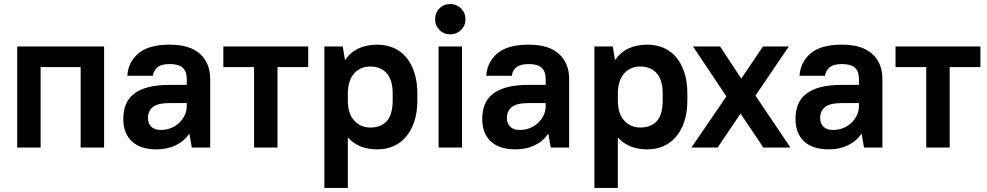

<svg xmlns="http://www.w3.org/2000/svg" viewBox="-20 -730 4886 950"><path d="M379 -398H181V0H65V-500H495V0H379Z M755 9Q674 9 632 -31Q590 -71 590 -142Q590 -181 602.5 -212.5Q615 -244 642.5 -265.5Q670 -287 713.5 -298.5Q757 -310 820 -310H904V-340Q904 -376 884.5 -394.5Q865 -413 820 -413Q778 -413 759 -397Q740 -381 736 -355H610Q614 -422 664.5 -465.5Q715 -509 820 -509Q920 -509 970 -463Q1020 -417 1020 -340V0H929L917 -69Q891 -31 849.5 -11Q808 9 755 9ZM775 -87Q803 -87 826.5 -96.5Q850 -106 867 -122.5Q884 -139 894 -160Q904 -181 904 -205V-220H820Q760 -220 736 -200Q712 -180 712 -146Q712 -119 728.5 -103Q745 -87 775 -87Z M1085 -500H1505V-398H1353V0H1237V-398H1085Z M1847 9Q1753 9 1701 -50V200H1585V-500H1676L1687 -432Q1713 -471 1753.5 -490Q1794 -509 1847 -509Q1890 -509 1926.5 -493.5Q1963 -478 1989 -447.5Q2015 -417 2030 -371.5Q2045 -326 2045 -266V-234Q2045 -174 2030 -129Q2015 -84 1988.5 -53Q1962 -22 1926 -6.5Q1890 9 1847 9ZM1812 -99Q1865 -99 1894 -131Q1923 -163 1923 -234V-266Q1923 -335 1893 -368Q1863 -401 1812 -401Q1764 -401 1733.5 -368Q1703 -335 1701 -272V-234Q1701 -168 1732.5 -133.5Q1764 -99 1812 -99Z M2150 -500H2266V0H2150ZM2208 -560Q2176 -560 2154.5 -581.5Q2133 -603 2133 -635Q2133 -667 2154.5 -688.5Q2176 -710 2208 -710Q2239 -710 2261 -688.5Q2283 -667 2283 -635Q2283 -603 2261 -581.5Q2239 -560 2208 -560Z M2531 9Q2450 9 2408 -31Q2366 -71 2366 -142Q2366 -181 2378.5 -212.5Q2391 -244 2418.5 -265.5Q2446 -287 2489.5 -298.5Q2533 -310 2596 -310H2680V-340Q2680 -376 2660.5 -394.5Q2641 -413 2596 -413Q2554 -413 2535 -397Q2516 -381 2512 -355H2386Q2390 -422 2440.5 -465.5Q2491 -509 2596 -509Q2696 -509 2746 -463Q2796 -417 2796 -340V0H2705L2693 -69Q2667 -31 2625.5 -11Q2584 9 2531 9ZM2551 -87Q2579 -87 2602.5 -96.5Q2626 -106 2643 -122.5Q2660 -139 2670 -160Q2680 -181 2680 -205V-220H2596Q2536 -220 2512 -200Q2488 -180 2488 -146Q2488 -119 2504.5 -103Q2521 -87 2551 -87Z M3183 9Q3089 9 3037 -50V200H2921V-500H3012L3023 -432Q3049 -471 3089.5 -490Q3130 -509 3183 -509Q3226 -509 3262.5 -493.5Q3299 -478 3325 -447.5Q3351 -417 3366 -371.5Q3381 -326 3381 -266V-234Q3381 -174 3366 -129Q3351 -84 3324.5 -53Q3298 -22 3262 -6.5Q3226 9 3183 9ZM3148 -99Q3201 -99 3230 -131Q3259 -163 3259 -234V-266Q3259 -335 3229 -368Q3199 -401 3148 -401Q3100 -401 3069.5 -368Q3039 -335 3037 -272V-234Q3037 -168 3068.5 -133.5Q3100 -99 3148 -99Z M3644 -168 3531 0H3401L3574 -253L3409 -500H3543L3648 -341L3755 -500H3883L3718 -257L3891 0H3757Z M4081 9Q4000 9 3958 -31Q3916 -71 3916 -142Q3916 -181 3928.5 -212.5Q3941 -244 3968.5 -265.5Q3996 -287 4039.5 -298.5Q4083 -310 4146 -310H4230V-340Q4230 -376 4210.5 -394.5Q4191 -413 4146 -413Q4104 -413 4085 -397Q4066 -381 4062 -355H3936Q3940 -422 3990.5 -465.5Q4041 -509 4146 -509Q4246 -509 4296 -463Q4346 -417 4346 -340V0H4255L4243 -69Q4217 -31 4175.5 -11Q4134 9 4081 9ZM4101 -87Q4129 -87 4152.5 -96.5Q4176 -106 4193 -122.5Q4210 -139 4220 -160Q4230 -181 4230 -205V-220H4146Q4086 -220 4062 -200Q4038 -180 4038 -146Q4038 -119 4054.5 -103Q4071 -87 4101 -87Z M4411 -500H4831V-398H4679V0H4563V-398H4411Z"/></svg>

Font: PT Root UI Web Bold
Style: Regular
Weight: 700
Designer: Vitaly Kuzmin
Foundry: ParaType Ltd.
Version: Version 1.000W